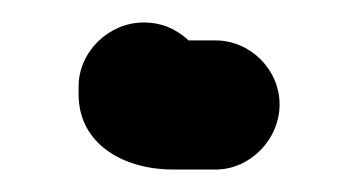

<svg xmlns="http://www.w3.org/2000/svg" viewBox="-20 -125 319 171"><path d="M50 -48V-41C50 4 91 26 134 26H172C203 26 229 -1 229 -32C229 -63 203 -89 172 -89H148C136 -100 123 -105 108 -105C77 -105 50 -79 50 -48Z"/></svg>

Font: Electronic
Style: UltHv
Weight: 900
Version: Version 1.011